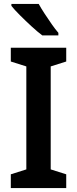

<svg xmlns="http://www.w3.org/2000/svg" viewBox="-20 -957 393 977"><path d="M317 0H35V-70L114 -95V-619L35 -644V-714H317V-644L238 -619V-95L317 -70ZM177 -937Q189 -915 207 -887.5Q225 -860 243.5 -833.5Q262 -807 277 -790V-777H195Q172 -794 141 -822.5Q110 -851 81.5 -879.5Q53 -908 38 -927V-937Z"/></svg>

Font: Noto Sans Lao SemiCondensed SemiBold
Style: Regular
Weight: 600
Width: 4
Designer: Monotype Design Team
Foundry: Monotype Imaging Inc.
Version: Version 2.003; ttfautohint (v1.8.4.7-5d5b)